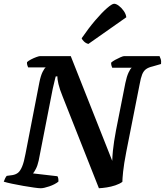

<svg xmlns="http://www.w3.org/2000/svg" viewBox="-31 -1003 879 1023"><path d="M186 0Q176 0 150.5 -3.5Q125 -7 93.5 -12.5Q62 -18 33.5 -24Q5 -30 -11 -35Q-8 -44 -3.5 -53Q1 -62 5 -66L35 -70Q53 -73 65 -82.5Q77 -92 87 -116Q97 -140 105 -184L179 -565Q186 -600 196 -620Q206 -640 213 -644H119Q117 -648 114.5 -655.5Q112 -663 113 -672Q120 -679 134.5 -686.5Q149 -694 163 -699Q177 -704 182 -704H346L567 -146Q568 -174 570.5 -199Q573 -224 577 -250Q581 -276 587 -308L637 -561Q644 -595 654 -616.5Q664 -638 671 -642H567Q565 -646 563 -653Q561 -660 561 -669Q568 -676 582.5 -684Q597 -692 611 -698Q625 -704 630 -704H819Q821 -700 825 -689Q829 -678 827 -662L782 -649Q760 -644 747 -634.5Q734 -625 726.5 -606.5Q719 -588 713 -554L642 -195Q629 -128 625 -88.5Q621 -49 621 -34Q606 -23 583.5 -15.5Q561 -8 538 -4.5Q515 -1 496 0L303 -488Q287 -527 280.5 -555Q274 -583 275 -596H266Q265 -593 263 -585Q261 -577 258 -564Q255 -551 250 -530L175 -147Q169 -120 160 -103Q151 -86 145 -79L275 -64Q278 -60 279.5 -51.5Q281 -43 280 -35Q261 -20 231.5 -10Q202 0 186 0ZM440 -769Q427 -772 417 -781.5Q407 -791 404 -799Q441 -853 476.5 -894.5Q512 -936 539 -959.5Q566 -983 577 -983Q588 -983 602.5 -972Q617 -961 628.5 -944.5Q640 -928 642 -911Z"/></svg>

Font: Texturina Medium 12pt
Style: Bold Italic
Weight: 700
Italic angle: -11°
Version: Version 1.002